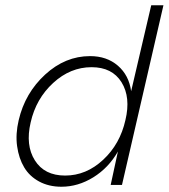

<svg xmlns="http://www.w3.org/2000/svg" viewBox="-20 -710 647 737"><path d="M215.8 6.8Q167.5 6.8 130.4 -13.2Q93.3 -33.2 72.8 -67.6Q52.2 -102.1 45.7 -148.7Q39.1 -195.3 51.8 -249Q76.2 -353 153.3 -423.8Q230.5 -494.6 325.7 -494.6Q390.1 -494.6 432.6 -457.8Q475.1 -420.9 483.4 -359.9L560.5 -689.9H607.4L448.2 0H404.8L432.6 -128.4Q397 -65.9 338.4 -29.5Q279.8 6.8 215.8 6.8ZM230 -36.1Q311 -36.1 376 -96.7Q440.9 -157.2 461.4 -249Q482.4 -336.4 446.5 -394.3Q410.6 -452.1 331.5 -452.1Q250 -452.1 184.1 -391.6Q118.2 -331.1 97.7 -240.2Q77.1 -152.8 113.8 -94.5Q150.4 -36.1 230 -36.1Z"/></svg>

Font: HK Grotesk Light Legacy Italic
Style: Regular
Weight: 300
Italic angle: -13°
Designer: Alfredo Marco Pradil
Foundry: Hanken Design Co.
Version: Version 2.022;PS 002.022;hotconv 1.0.88;makeotf.lib2.5.64775